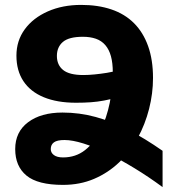

<svg xmlns="http://www.w3.org/2000/svg" viewBox="-20 -744 711 783"><path d="M311 -724Q380 -724 434.5 -705.5Q489 -687 526.5 -649.5Q564 -612 584 -556Q604 -500 604 -426Q604 -363 588 -300Q572 -237 541.5 -181Q511 -125 466 -82Q421 -39 363.5 -14.5Q306 10 237 10V-102Q289 -102 327 -132Q365 -162 390 -212.5Q415 -263 427.5 -324.5Q440 -386 440 -449Q440 -487 432.5 -514.5Q425 -542 409.5 -560Q394 -578 371 -586Q348 -594 318 -594Q261 -594 236.5 -573Q212 -552 212 -516Q212 -479 237.5 -458.5Q263 -438 320 -438Q341 -438 366 -440.5Q391 -443 416 -447Q441 -451 459 -457V-347Q431 -339 404.5 -334Q378 -329 350.5 -327Q323 -325 290 -325Q213 -325 158.5 -347.5Q104 -370 75.5 -413Q47 -456 47 -517Q47 -578 81 -624.5Q115 -671 175 -697.5Q235 -724 311 -724ZM643 19Q586 -23 528.5 -58Q471 -93 418 -119Q365 -145 320 -159Q275 -173 243 -173Q213 -173 200 -163.5Q187 -154 187 -136Q187 -121 200 -111.5Q213 -102 237 -102V10Q134 10 88 -28Q42 -66 42 -136Q42 -206 94.5 -245.5Q147 -285 235 -285Q304 -285 370 -267Q436 -249 503 -214.5Q570 -180 643 -129Z"/></svg>

Font: Noto Sans Armenian ExtraBold
Style: Regular
Weight: 800
Version: Version 2.007